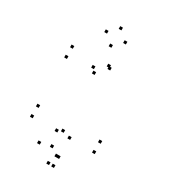

<svg xmlns="http://www.w3.org/2000/svg" viewBox="-235 -896 1091 1229"><g transform="rotate(30 310.0 -282.0)"><path d="M367.3 -503V-523H347.3V-503ZM355 -514.8V-534.8H335V-514.8ZM90.5 -503.7V-523.7H70.5V-503.7ZM90.5 -428.5V-448.5H70.5V-428.5ZM295.2 -428.5V-448.5H275.2V-428.5ZM272.7 -458.3V-478.3H252.7V-458.3ZM272.7 10V-10H252.7V10ZM367.3 10V-10H347.3V10ZM549.3 10V-10H529.3V10ZM549.3 -66.5V-86.5H529.3V-66.5ZM90.5 -66.5V-86.5H70.5V-66.5ZM90.5 10V-10H70.5V10ZM371 -697.3V-717.3H351V-697.3ZM301.3 -761.3V-781.3H281.3V-761.3ZM231.7 -697.3V-717.3H211.7V-697.3ZM301.3 -632.8V-652.8H281.3V-632.8ZM214.2 133.5V113.5H194.2V133.5ZM331 217.2V197.2H311V217.2ZM367.3 217.2V197.2H347.3V217.2ZM367.3 151V131H347.3V151ZM352.8 151V131H332.8V151ZM297.2 112.8V92.8H277.2V112.8ZM367.3 10V-10H347.3V10ZM308.8 -8.5V-28.5H288.8V-8.5Z"/></g></svg>

Font: Monaspace Neon Dots Var
Style: Regular
Weight: 400
Designer: Riley Cran and the Lettermatic Team
Version: Version 1.100 (Monaspace Neon Dots)